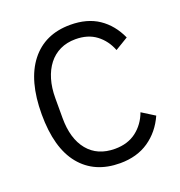

<svg xmlns="http://www.w3.org/2000/svg" viewBox="-130 -820 882 942"><g transform="rotate(-20 310.5 -349.0)"><path d="M339 12Q206 12 132 -78.5Q58 -169 58 -345Q58 -521 132 -615.5Q206 -710 339 -710Q427 -710 486.5 -670Q546 -630 579 -557L511 -516Q490 -570 447 -602.5Q404 -635 339 -635Q294 -635 258.5 -618Q223 -601 198.5 -569.5Q174 -538 161 -494.5Q148 -451 148 -397V-293Q148 -185 198 -124Q248 -63 339 -63Q406 -63 451 -97.5Q496 -132 517 -189L584 -147Q551 -73 489 -30.5Q427 12 339 12Z"/></g></svg>

Font: IBM Plex Sans
Style: Regular
Weight: 400
Designer: Mike Abbink, Paul van der Laan, Pieter van Rosmalen
Foundry: Bold Monday
Version: Version 3.005